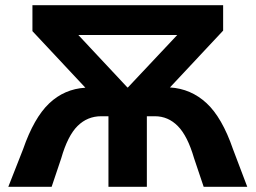

<svg xmlns="http://www.w3.org/2000/svg" viewBox="-20 -720 985 740"><path d="M933 0H765L728 -110Q703 -196 665.5 -234Q628 -272 577 -272H546V0H398V-272H370Q317 -272 279 -234.5Q241 -197 216 -110L179 0H12L69 -145Q111 -266 169.5 -321.5Q228 -377 309 -382L105 -600V-700H840V-602L635 -383Q716 -378 776 -322.5Q836 -267 878 -145ZM282 -585 471 -383H473L663 -585Z"/></svg>

Font: Montserrat Alternates
Style: Bold
Weight: 700
Designer: Julieta Ulanovsky
Foundry: Julieta Ulanovsky
Version: Version 7.200